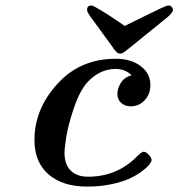

<svg xmlns="http://www.w3.org/2000/svg" viewBox="-20 -671 652 702"><path d="M106 -159.2Q106 -272 189.5 -364Q272.9 -456.1 402.8 -456.1Q459 -456.1 494.4 -429.4Q529.8 -402.8 529.8 -359.9Q529.8 -326.7 508.8 -304.4Q487.8 -282.2 458 -282.2Q437 -282.2 423.1 -294.7Q409.2 -307.1 409.2 -328.1Q409.2 -347.2 421.6 -367.7Q434.1 -388.2 460.9 -396Q438 -418.9 402.8 -418.9Q347.7 -418.9 304.2 -375Q273.4 -344.2 251.2 -279.1Q229 -213.9 222.4 -170.9Q215.8 -127.9 215.8 -112.8Q215.8 -69.8 238.5 -47.4Q261.2 -24.9 301.8 -24.9Q405.8 -24.9 478 -96.2Q498 -116.2 504.9 -116.2Q513.7 -116.2 523.9 -105.2Q534.2 -94.2 534.2 -85.9Q534.2 -80.1 525.6 -69.1Q517.1 -58.1 498 -43.9Q479 -29.8 452.9 -17.8Q426.8 -5.9 386.5 2.7Q346.2 11.2 298.8 11.2Q209 11.2 157.5 -33.4Q106 -78.1 106 -159.2ZM298.3 -634.8Q298.3 -650.9 314.5 -650.9Q320.3 -650.9 350.8 -632.3Q381.3 -613.8 408.2 -595.2L436 -576.2Q460.9 -588.4 501 -608.2Q541 -627.9 565.2 -639.4Q589.4 -650.9 595.2 -650.9Q604 -650.9 608.2 -645.5Q612.3 -640.1 612.3 -634.8Q612.3 -626 593.3 -608.9Q549.3 -572.8 493.2 -527.8Q445.3 -488.8 435.8 -481.9Q426.3 -475.1 419.4 -475.1Q415.5 -475.1 411.9 -476.6Q408.2 -478 404.3 -482.4Q400.4 -486.8 398.2 -489.5Q396 -492.2 391.6 -499Q387.2 -505.9 385.3 -507.8Q321.3 -594.7 309.8 -611.3Q298.3 -627.9 298.3 -634.8Z"/></svg>

Font: CMU Serif
Style: BoldItalic
Weight: 700
Italic angle: -14.04°
Version: Version 0.7.0